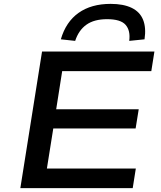

<svg xmlns="http://www.w3.org/2000/svg" viewBox="-20 -971 832 991"><path d="M85 0 197 -705H777L761 -604H301L270 -407H696L680 -308H255L222 -101H681L665 0ZM368 -760 294 -768Q320 -858 385.5 -904.5Q451 -951 551 -951Q617 -951 659.5 -930.5Q702 -910 718.5 -869Q735 -828 726 -768L647 -760Q654 -813 628.5 -842.5Q603 -872 533 -872Q466 -872 426 -843.5Q386 -815 368 -760Z"/></svg>

Font: Nunito Sans 7pt Expanded SemiBold
Style: Italic
Weight: 600
Width: 7
Italic angle: -9°
Designer: Vernon Adams
Foundry: Vernon Adams
Version: Version 3.101;gftools[0.9.27]